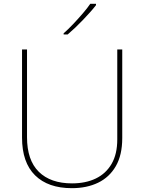

<svg xmlns="http://www.w3.org/2000/svg" viewBox="-20 -972 752 1002"><path d="M618 -252Q618 -163 584.5 -105Q551 -47 492 -18.5Q433 10 355 10Q231 10 163 -57Q95 -124 95 -254V-714H121V-256Q121 -136 182.5 -75.5Q244 -15 356 -15Q427 -15 480 -40.5Q533 -66 562.5 -117Q592 -168 592 -244V-714H618ZM481 -945Q468 -928 450.5 -908.5Q433 -889 413.5 -868.5Q394 -848 373.5 -828.5Q353 -809 333 -792H312V-798Q335 -818 361.5 -846Q388 -874 412.5 -902.5Q437 -931 451 -952H481Z"/></svg>

Font: Noto Sans Hebrew Thin
Style: Regular
Weight: 250
Designer: Monotype Design Team
Foundry: Monotype Imaging Inc.
Version: Version 2.003